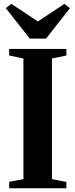

<svg xmlns="http://www.w3.org/2000/svg" viewBox="-20 -1004 402 1024"><path d="M105 -48.5V-692L29 -708V-743H334V-708L257 -692V-48.5L334 -34V0H29V-34.5ZM139 -798 11 -960.5 40.5 -983.5 182 -889.5 323.5 -983.5 353 -960.5 225.5 -798Z"/></svg>

Font: Merriweather 96pt
Style: Bold
Weight: 700
Version: Version 2.100